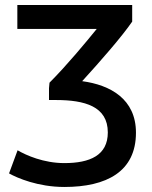

<svg xmlns="http://www.w3.org/2000/svg" viewBox="-20 -721 603 764"><path d="M521 -193C521 -38 404 23 236 23C131 23 48 -13 16 -31L50 -123C84 -103 154 -72 236 -72C338 -72 409 -103 409 -194C409 -298 317 -323 202 -323H175V-370L177 -392C246 -461 322 -553 365 -606H49V-701H506V-635C464 -574 380 -478 307 -398C419 -383 521 -327 521 -193Z"/></svg>

Font: Repo Medium
Style: Regular
Weight: 500
Designer: Stefan Peev
Foundry: Context Ltd
Version: Version 1.502